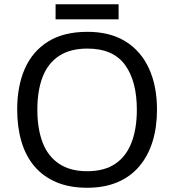

<svg xmlns="http://www.w3.org/2000/svg" viewBox="-20 -875 821 905"><path d="M720 -358Q720 -275 699 -207.5Q678 -140 636.5 -91Q595 -42 533.5 -16Q472 10 391 10Q307 10 245 -16.5Q183 -43 142 -91.5Q101 -140 81 -208Q61 -276 61 -359Q61 -469 97 -551Q133 -633 206.5 -679Q280 -725 392 -725Q499 -725 572 -679.5Q645 -634 682.5 -551.5Q720 -469 720 -358ZM156 -358Q156 -268 181 -203Q206 -138 258.5 -103Q311 -68 391 -68Q472 -68 523.5 -103Q575 -138 600 -203Q625 -268 625 -358Q625 -493 569 -569.5Q513 -646 392 -646Q311 -646 258.5 -611.5Q206 -577 181 -512.5Q156 -448 156 -358ZM539 -855V-784H242V-855Z"/></svg>

Font: Noto Sans Telugu
Style: Regular
Weight: 400
Designer: Jelle Bosma - Monotype Design Team
Foundry: Monotype Imaging Inc.
Version: Version 2.003